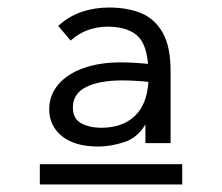

<svg xmlns="http://www.w3.org/2000/svg" viewBox="-20 -648 590 511"><path d="M242 -258Q179 -258 145 -285.5Q111 -313 111 -357Q111 -395 135.5 -423.5Q160 -452 203 -467Q246 -482 301 -482Q317 -482 335.5 -481Q354 -480 374 -478Q369 -535 342 -556Q315 -577 266 -577Q239 -577 214 -568Q189 -559 168 -540L135 -579Q162 -604 196.5 -616Q231 -628 270 -628Q319 -628 355.5 -613Q392 -598 413 -561Q434 -524 434 -459V-267H367V-317Q346 -281 310 -269.5Q274 -258 242 -258ZM174 -362Q174 -332 196 -320Q218 -308 250 -308Q305 -308 338 -338.5Q371 -369 375 -430Q358 -432 339 -433Q320 -434 305 -434Q245 -434 209.5 -416.5Q174 -399 174 -362ZM86 -211H465V-157H86Z"/></svg>

Font: Inconsolata SemiExpanded
Style: Regular
Weight: 400
Width: 6
Monospace: yes
Designer: Raph Levien, Cyreal, Brenton Simpson
Foundry: Raph Levien, Cyreal, Google
Version: Version 3.000; ttfautohint (v1.8.2.53-6de2)